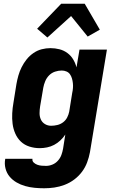

<svg xmlns="http://www.w3.org/2000/svg" viewBox="-20 -786 640 1029"><path d="M217 223Q191 223 165 220.5Q139 218 114.5 211Q90 204 68.5 191.5Q47 179 31.5 160.5Q16 142 9.5 117Q3 92 8 66V65H154Q152 77 160.5 85Q169 93 180 97Q191 101 203 102Q215 103 227 103Q244 103 261 96Q278 89 290.5 75Q303 61 309 44.5Q315 28 318 11L330 -65Q319 -48 303.5 -33.5Q288 -19 270 -9.5Q252 0 232 4Q212 8 193 8Q164 8 137.5 -0.5Q111 -9 92 -27Q73 -45 62 -70Q51 -95 47.5 -122.5Q44 -150 45.5 -178.5Q47 -207 52 -235L68 -335Q72 -358 78.5 -381Q85 -404 96 -426Q107 -448 122.5 -467.5Q138 -487 159 -501.5Q180 -516 203.5 -522Q227 -528 250 -528Q275 -528 298.5 -522Q322 -516 341 -502Q360 -488 372 -468Q384 -448 390 -425L406 -520H553L462 30Q457 57 447 84Q437 111 419.5 134.5Q402 158 378 176Q354 194 326.5 204.5Q299 215 271.5 219Q244 223 217 223ZM254 -112Q270 -112 287 -116Q304 -120 318 -130.5Q332 -141 340 -156.5Q348 -172 351 -188L367 -288Q370 -301 371 -314.5Q372 -328 370.5 -341Q369 -354 365.5 -366Q362 -378 355 -388Q348 -398 336 -403Q324 -408 311 -408Q293 -408 275 -402Q257 -396 243.5 -382.5Q230 -369 222.5 -351Q215 -333 212 -316L195 -216Q192 -197 192 -179Q192 -161 199 -145.5Q206 -130 221 -121Q236 -112 254 -112ZM234 -585 179 -632 308 -766H434L515 -627L450 -590L361 -700Z"/></svg>

Font: Iosevka Aile Heavy Oblique
Style: Regular
Weight: 900
Italic angle: -9°
Designer: Belleve Invis
Foundry: Belleve Invis
Version: Version 31.1.0; ttfautohint (v1.8.4)